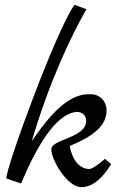

<svg xmlns="http://www.w3.org/2000/svg" viewBox="-20 -758 493 793"><path d="M414 -102C396 -87 363 -60 349 -60C313 -60 280 -90 268 -155C324 -179 420 -221 420 -300C420 -341 393 -369 352 -369C298 -369 227 -348 111 -174C181 -413 271 -605 337 -720L288 -738C217 -645 6 -71 6 -21L67 0C127 -143 207 -288 297 -296C321 -296 336 -279 336 -260C336 -186 192 -185 192 -141C192 -97 258 15 316 15C363 15 405 -24 439 -80Z"/></svg>

Font: Marck Script
Style: Regular
Weight: 400
Designer: Denis Masharov, Marck Fogel
Foundry: Denis Masharov
Version: Version 1.002